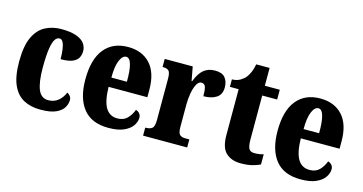

<svg xmlns="http://www.w3.org/2000/svg" viewBox="-72 -970 2442 1291"><g transform="rotate(15 1149.0 -325.0)"><path d="M254 10Q188 10 138.5 -16Q89 -42 61.5 -102.5Q34 -163 34 -266Q34 -375 63 -436.5Q92 -498 141.5 -524Q191 -550 252 -550Q320 -550 359.5 -535Q399 -520 415.5 -496Q432 -472 432 -444Q432 -423 423 -402Q414 -381 385.5 -367Q357 -353 299 -353Q299 -389 295 -419Q291 -449 282 -467.5Q273 -486 257 -486Q239 -486 226 -466.5Q213 -447 205.5 -399.5Q198 -352 198 -267Q198 -167 219 -116Q240 -65 289 -65Q330 -65 358.5 -88.5Q387 -112 401 -148Q414 -141 422.5 -130Q431 -119 431 -103Q431 -78 416.5 -52Q402 -26 363.5 -8Q325 10 254 10Z M728 10Q610 10 552.5 -62.5Q495 -135 495 -265Q495 -406 553.5 -478Q612 -550 718 -550Q816 -550 872.5 -488.5Q929 -427 929 -308V-257H659Q661 -158 688.5 -112.5Q716 -67 770 -67Q813 -67 838 -92.5Q863 -118 877 -155Q892 -151 902.5 -139Q913 -127 913 -109Q913 -82 894.5 -54.5Q876 -27 835.5 -8.5Q795 10 728 10ZM769 -322Q770 -398 758.5 -440.5Q747 -483 722 -483Q696 -483 678.5 -441.5Q661 -400 661 -322Z M968 0V-56H972Q1001 -56 1016 -68.5Q1031 -81 1031 -128V-412Q1031 -456 1018.5 -468Q1006 -480 979 -480H975V-536H1170L1188 -439H1192Q1213 -495 1244 -521.5Q1275 -548 1324 -548Q1373 -548 1394 -522Q1415 -496 1415 -455Q1415 -406 1381 -383.5Q1347 -361 1291 -361Q1291 -402 1284.5 -424Q1278 -446 1255 -446Q1236 -446 1222.5 -421Q1209 -396 1202 -357Q1195 -318 1195 -277V-123Q1195 -79 1208.5 -67.5Q1222 -56 1245 -56H1275V0Z M1649 10Q1585 10 1546.5 -25.5Q1508 -61 1508 -149V-468H1447V-520Q1482 -521 1505.5 -535.5Q1529 -550 1541 -566Q1552 -580 1562.5 -603.5Q1573 -627 1579 -660H1672V-536H1776V-468H1672V-163Q1672 -120 1681.5 -100Q1691 -80 1720 -80Q1757 -80 1784 -89V-18Q1769 -10 1735 0Q1701 10 1649 10Z M2066 10Q1948 10 1890.5 -62.5Q1833 -135 1833 -265Q1833 -406 1891.5 -478Q1950 -550 2056 -550Q2154 -550 2210.5 -488.5Q2267 -427 2267 -308V-257H1997Q1999 -158 2026.5 -112.5Q2054 -67 2108 -67Q2151 -67 2176 -92.5Q2201 -118 2215 -155Q2230 -151 2240.5 -139Q2251 -127 2251 -109Q2251 -82 2232.5 -54.5Q2214 -27 2173.5 -8.5Q2133 10 2066 10ZM2107 -322Q2108 -398 2096.5 -440.5Q2085 -483 2060 -483Q2034 -483 2016.5 -441.5Q1999 -400 1999 -322Z"/></g></svg>

Font: Noto Serif Armenian ExtraCondensed Black
Style: Regular
Weight: 900
Width: 2
Designer: Monotype Design Team
Foundry: Monotype Imaging Inc.
Version: Version 2.008; ttfautohint (v1.8.4.7-5d5b)